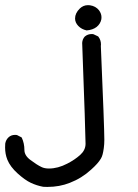

<svg xmlns="http://www.w3.org/2000/svg" viewBox="-21 -488 541 753"><path d="M374.5 -307.6Q388.2 12.7 388.2 60.1Q388.2 77.6 386 93.3Q383.8 108.9 381.3 117.9Q378.9 127 374.5 134.3Q363.8 152.8 336.4 177.2Q299.8 210.9 252.9 229Q212.4 245.1 164.6 245.1Q152.3 245.1 148.4 244.6Q122.6 239.7 99.9 229Q77.1 218.3 48.3 192.4Q19 166 7.8 138.2Q-1 116.2 -1 90.3Q-1 81.1 -0.5 75.2Q2 60.5 12.2 50.8Q22.5 41 38.1 41Q44.4 41 46.4 42L63.5 50.8L64.5 52.2Q74.7 74.2 74.7 100.1Q74.7 122.1 98.6 139.6Q124 158.7 141.6 167Q153.3 172.9 170.9 172.9Q206.1 172.9 242.7 153.8Q271.5 139.2 293.5 119.6Q314 101.1 314.5 77.1Q314.5 76.2 314.5 74.7Q314.5 38.1 301.3 -319.3Q301.3 -319.3 301.3 -319.8Q302.2 -334.5 311.5 -344.7Q323.2 -354.5 338.4 -354.5Q344.2 -354.5 346.2 -353.5L363.8 -345.2L364.7 -344.2Q375 -331.1 375 -313.5Q375 -310.5 374.5 -307.6ZM273.4 -415.5Q273.4 -436.5 292 -454.6Q305.7 -467.8 324.2 -467.8Q327.6 -467.8 332 -467.3Q354.5 -463.9 367.2 -447.8Q377 -434.6 377 -420.4Q377 -416.5 376.5 -412.6Q373 -394.5 357.9 -382.3Q342.8 -370.6 318.8 -368.7Q298.8 -373 286.1 -386.2Q273.4 -399.4 273.4 -415.5Z"/></svg>

Font: Bakudai
Style: Medium
Weight: 500
Version: Version 1.48